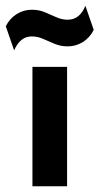

<svg xmlns="http://www.w3.org/2000/svg" viewBox="-66 -650 347 670"><path d="M47.2 0V-416.7H168.1V0ZM-16.7 -474.3 -45.8 -558.3Q-31.9 -586.1 -7.6 -601Q16.7 -616 45.1 -616Q70.1 -616 90.6 -607.3Q111.1 -598.6 130.6 -589.9Q150 -581.2 170.1 -581.2Q192.4 -581.2 207.6 -594.1Q222.9 -606.9 231.9 -629.9L261.1 -545.8Q247.2 -518.1 222.9 -503.1Q198.6 -488.2 170.1 -488.2Q145.8 -488.2 125 -496.9Q104.2 -505.6 84.7 -514.2Q65.3 -522.9 45.1 -522.9Q23.6 -522.9 8.3 -510.1Q-6.9 -497.2 -16.7 -474.3Z"/></svg>

Font: co2trust
Style: Bold
Weight: 700
Designer: Kristian Moeller
Foundry: Dicotype
Version: Version 1.000